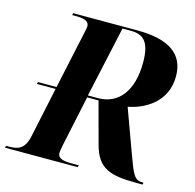

<svg xmlns="http://www.w3.org/2000/svg" viewBox="-132 -822 945 929"><g transform="rotate(15 340.0 -357.0)"><path d="M-28 0H336L339 -10H306C264 -10 233 -15 233 -44C233 -51 235 -64 239 -84L293 -338H350L406 -130C436 -19 498 0 634 0H661L663 -10H656C616 -10 606 -40 574 -126L494 -345C571 -359 682 -415 682 -547C682 -659 603 -714 443 -714H122L120 -704H133C175 -704 205 -699 205 -670C205 -665 203 -654 199 -636L137 -348H44L41 -338H135L81 -84C66 -16 29 -10 -13 -10H-26ZM344 -348H294L372 -704H414C478 -704 511 -673 511 -571C511 -429 448 -348 344 -348Z"/></g></svg>

Font: Noto Serif Display
Style: Bold Italic
Weight: 700
Italic angle: -12°
Designer: Monotype Design Team
Foundry: Monotype Imaging Inc.
Version: Version 2.009